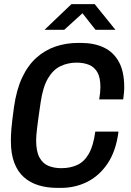

<svg xmlns="http://www.w3.org/2000/svg" viewBox="-20 -905 640 935"><path d="M260 10Q210 10 168.5 -2.5Q127 -15 96.5 -42Q66 -69 49.5 -112.5Q33 -156 33 -218Q33 -232 33.5 -246Q34 -260 35.5 -278Q37 -296 40 -321Q43 -346 48 -383Q60 -468 88 -527.5Q116 -587 157.5 -624Q199 -661 250.5 -678.5Q302 -696 360 -696H374Q438 -696 485 -674Q532 -652 558.5 -604.5Q585 -557 585 -480Q585 -466 583.5 -451.5Q582 -437 580 -421H463Q466 -438 467.5 -453Q469 -468 469 -481Q469 -528 454 -553.5Q439 -579 413 -589.5Q387 -600 353 -600Q311 -600 275 -583Q239 -566 214 -524Q189 -482 178 -407Q166 -326 161 -284.5Q156 -243 156 -222Q156 -168 172 -138.5Q188 -109 215.5 -97.5Q243 -86 278 -86Q323 -86 357 -102Q391 -118 413 -157Q435 -196 444 -264H557Q545 -170 504.5 -109.5Q464 -49 405 -19.5Q346 10 277 10ZM197 -760 328 -885H441L542 -760H445L367 -859H402L293 -760Z"/></svg>

Font: Chivo Mono Medium Medium
Style: Italic
Weight: 500
Italic angle: -8.05°
Monospace: yes
Version: Version 1.008